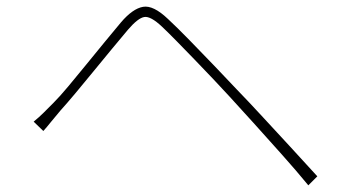

<svg xmlns="http://www.w3.org/2000/svg" viewBox="-20 -627 1040 576"><path d="M81 -262Q98 -276 111 -289Q124 -302 140 -318Q159 -337 184.5 -367.5Q210 -398 238.5 -433Q267 -468 294.5 -501.5Q322 -535 343 -560Q378 -601 409 -606.5Q440 -612 484 -570Q511 -545 548.5 -506.5Q586 -468 624 -428.5Q662 -389 690 -359Q724 -324 765.5 -279Q807 -234 850.5 -187Q894 -140 932 -98L905 -71Q868 -116 826 -163Q784 -210 743.5 -255Q703 -300 668 -338Q647 -361 619.5 -390Q592 -419 563.5 -448.5Q535 -478 509.5 -504Q484 -530 466 -547Q432 -579 413 -576Q394 -573 364 -538Q343 -513 316 -480.5Q289 -448 260.5 -413Q232 -378 206 -347Q180 -316 161 -295Q148 -280 134 -262.5Q120 -245 110 -234Z"/></svg>

Font: Noto Sans SC Thin
Style: Regular
Weight: 100
Designer: Ryoko NISHIZUKA 西塚涼子 (kana, bopomofo & ideographs); Paul D. Hunt (Latin, Greek & Cyrillic); Sandoll Communications 산돌커뮤니
Foundry: Adobe
Version: Version 2.004-H2;hotconv 1.0.118;makeotfexe 2.5.65603